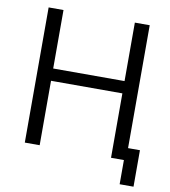

<svg xmlns="http://www.w3.org/2000/svg" viewBox="-88 -757 846 954"><g transform="rotate(10 335.0 -280.0)"><path d="M590 -62H650V122H580V0H515V-325H155V0H80V-682H155V-387H515V-682H590Z"/></g></svg>

Font: Didact Gothic
Style: Regular
Weight: 400
Designer: Daniel Johnson
Foundry: Daniel Johnson
Version: Version 2.101;PS 002.101;hotconv 1.0.88;makeotf.lib2.5.64775